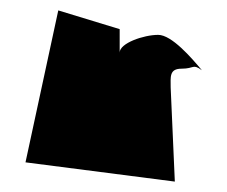

<svg xmlns="http://www.w3.org/2000/svg" viewBox="-20 -678 437 369"><path d="M29 -366 316 -329 308 -510C308 -530 305 -546 329 -546C354 -546 350 -556 368 -543C348 -567 310 -611 284 -611C256 -611 210 -595 210 -577V-622L92 -658Z"/></svg>

Font: Interstorm
Style: Regular
Weight: 400
Version: Version 0.7